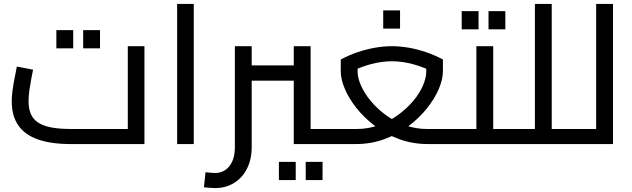

<svg xmlns="http://www.w3.org/2000/svg" viewBox="-20 -736 3227 981"><path d="M341 0Q241 0 174 -23.5Q107 -47 73.5 -95.5Q40 -144 40 -218Q40 -242 43.5 -269.5Q47 -297 52 -323.5Q57 -350 61 -369.5Q65 -389 66 -396L149 -380Q146 -365 140.5 -337Q135 -309 130.5 -278Q126 -247 126 -218Q126 -181 137.5 -154Q149 -127 174.5 -110Q200 -93 241.5 -85Q283 -77 342 -77H633V-500H718V0ZM268 -489V-582H354V-489ZM405 -489V-582H491V-489Z M885 0V-716H970V0Z M1481 0V-500H1567V-43L1525 -77H1677V0ZM1266 -324V-402H1481V-324ZM1078 225Q1065 225 1050.5 223.5Q1036 222 1022 221L1030 144Q1044 145 1056.5 146.5Q1069 148 1078 148Q1124 148 1152 113Q1180 78 1180 16V-500H1266V16Q1266 78 1242 125.5Q1218 173 1175.5 199Q1133 225 1078 225ZM1677 0V-77Q1683 -77 1687 -74.5Q1691 -72 1693 -67Q1695 -62 1696 -55Q1697 -48 1697 -39Q1697 -30 1696 -22.5Q1695 -15 1693 -10Q1691 -5 1687 -2.5Q1683 0 1677 0ZM1405 184V91H1491V184ZM1542 184V91H1628V184Z M1659 0V-77H1804Q1861 -77 1914 -96Q1967 -115 2011.5 -147Q2056 -179 2089 -217.5Q2122 -256 2140 -296.5Q2158 -337 2158 -372V-433L2203 -364Q2146 -393 2090.5 -408Q2035 -423 1982 -423Q1930 -423 1874 -408Q1818 -393 1762 -364L1807 -433V-372Q1807 -337 1825.5 -296.5Q1844 -256 1876.5 -217.5Q1909 -179 1953 -147Q1997 -115 2050 -96Q2103 -77 2161 -77H2299V0H2166Q2088 0 2020 -25Q1952 -50 1897 -91.5Q1842 -133 1802.5 -182.5Q1763 -232 1742 -281.5Q1721 -331 1721 -372V-432Q1764 -455 1809 -470Q1854 -485 1898 -492.5Q1942 -500 1982 -500Q2023 -500 2067 -492.5Q2111 -485 2155.5 -470Q2200 -455 2243 -432V-372Q2243 -331 2222 -281.5Q2201 -232 2161.5 -182.5Q2122 -133 2067 -91.5Q2012 -50 1944 -25Q1876 0 1798 0ZM1659 0Q1653 0 1649 -2.5Q1645 -5 1643 -10Q1641 -15 1640 -22.5Q1639 -30 1639 -39Q1639 -51 1640.5 -59Q1642 -67 1646.5 -72Q1651 -77 1659 -77ZM2299 0V-77Q2305 -77 2309 -74.5Q2313 -72 2315 -67Q2317 -62 2318 -55Q2319 -48 2319 -39Q2319 -30 2318 -22.5Q2317 -15 2315 -10Q2313 -5 2309 -2.5Q2305 0 2299 0ZM1938 -590V-683H2024V-590Z M2500 0V-77H2610V0ZM2610 0V-77Q2616 -77 2620 -74.5Q2624 -72 2626 -67Q2628 -62 2629 -55Q2630 -48 2630 -39Q2630 -30 2629 -22.5Q2628 -15 2626 -10Q2624 -5 2620 -2.5Q2616 0 2610 0ZM2299 0V-77H2456L2414 -43V-500H2500V0ZM2299 0Q2293 0 2289 -2.5Q2285 -5 2283 -10Q2281 -15 2280 -22.5Q2279 -30 2279 -39Q2279 -51 2280.5 -59Q2282 -67 2286.5 -72Q2291 -77 2299 -77ZM2339 -586V-679H2425V-586ZM2476 -586V-679H2562V-586Z M2799 0V-77H2906V0ZM2713 0V-716H2799V0ZM2593 0V-77H2713V0ZM2593 0Q2587 0 2583 -2.5Q2579 -5 2577 -10Q2575 -15 2574 -22.5Q2573 -30 2573 -39Q2573 -51 2574.5 -59Q2576 -67 2580.5 -72Q2585 -77 2593 -77ZM2906 0V-77Q2912 -77 2916 -74.5Q2920 -72 2922 -67Q2924 -62 2925 -55Q2926 -48 2926 -39Q2926 -30 2925 -22.5Q2924 -15 2922 -10Q2920 -5 2916 -2.5Q2912 0 2906 0Z M3026 0V-716H3112V0ZM2906 0V-77H3026V0ZM2906 0Q2900 0 2896 -2.5Q2892 -5 2890 -10Q2888 -15 2887 -22.5Q2886 -30 2886 -39Q2886 -51 2887.5 -59Q2889 -67 2893.5 -72Q2898 -77 2906 -77Z"/></svg>

Font: Cairo Play Medium
Style: Regular
Weight: 500
Version: Version 3.119